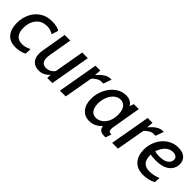

<svg xmlns="http://www.w3.org/2000/svg" viewBox="157 -1350 2202 2202"><g transform="rotate(45 1258.0 -249.0)"><path d="M23 -199Q23 -279 55 -348Q87 -417 149.5 -458.5Q212 -500 299 -500Q336 -500 369.5 -492.5Q403 -485 423 -471L397 -390Q350 -420 299 -420Q211 -420 163.5 -361.5Q116 -303 116 -212Q116 -143 146.5 -106Q177 -69 239 -69Q290 -69 347 -99L344 -22Q284 10 210 10Q114 10 68.5 -47.5Q23 -105 23 -199Z M452 -134Q452 -158 460 -202L509 -490H600L553 -216Q547 -181 547 -162Q547 -70 625 -70Q655 -70 682.5 -84Q710 -98 730 -126L794 -490H885L799 0H716L719 -54Q663 10 588 10Q523 10 487.5 -27.5Q452 -65 452 -134Z M1008 -490H1087L1080 -409Q1122 -460 1160.5 -484Q1199 -508 1238 -508H1252L1216 -409H1183Q1156 -409 1124.5 -389.5Q1093 -370 1077 -346L1016 0H922Z M1240 -186Q1240 -265 1273.5 -337.5Q1307 -410 1366.5 -455Q1426 -500 1498 -500Q1580 -500 1612 -438L1631 -490H1711L1652 -143Q1648 -122 1648 -104Q1648 -80 1658.5 -71Q1669 -62 1695 -62L1670 10Q1635 10 1614 6Q1593 2 1578 -13.5Q1563 -29 1556 -62Q1495 10 1403 10Q1329 10 1284.5 -43.5Q1240 -97 1240 -186ZM1590 -277Q1590 -349 1562 -384.5Q1534 -420 1488 -420Q1445 -420 1410 -390.5Q1375 -361 1354.5 -311.5Q1334 -262 1334 -205Q1334 -145 1358.5 -107.5Q1383 -70 1433 -70Q1472 -70 1508.5 -94.5Q1545 -119 1567.5 -166Q1590 -213 1590 -277Z M1855 -490H1934L1927 -409Q1969 -460 2007.5 -484Q2046 -508 2085 -508H2099L2063 -409H2030Q2003 -409 1971.5 -389.5Q1940 -370 1924 -346L1863 0H1769Z M2079 -202Q2079 -280 2113 -348.5Q2147 -417 2208 -458.5Q2269 -500 2346 -500Q2416 -500 2454 -466Q2492 -432 2492 -375Q2492 -334 2470.5 -296.5Q2449 -259 2398 -234.5Q2347 -210 2264 -210Q2240 -210 2214.5 -212.5Q2189 -215 2176 -218Q2176 -136 2209.5 -103Q2243 -70 2303 -70Q2334 -70 2370.5 -77.5Q2407 -85 2438 -99L2434 -28Q2368 10 2279 10Q2181 10 2130 -49Q2079 -108 2079 -202ZM2409 -364Q2409 -392 2389 -406Q2369 -420 2337 -420Q2289 -420 2250 -385.5Q2211 -351 2186 -281Q2216 -271 2256 -271Q2337 -271 2373 -299Q2409 -327 2409 -364Z"/></g></svg>

Font: Cabin
Style: Italic
Weight: 400
Italic angle: -7°
Designer: Pablo Impallari
Foundry: Pablo Impallari. http://www.impallari.com Igino Marini. http://www.ikern.com
Version: Version 2.200